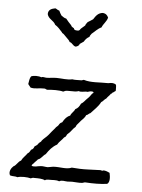

<svg xmlns="http://www.w3.org/2000/svg" viewBox="-52 -772 596 807"><g transform="rotate(5 245.5 -368.0)"><path d="M430 -14C442 -22 440 -44 436 -61C428 -65 421 -68 411 -69C408 -69 406 -67 405 -67C402 -67 399 -69 397 -69L343 -67C323 -66 298 -67 276 -69C254 -59 227 -68 198 -66L175 -62C165 -62 155 -65 146 -64C132 -63 119 -57 107 -62C108 -70 115 -71 118 -77C122 -82 127 -85 131 -91C145 -95 150 -109 162 -116C174 -134 187 -150 206 -160C213 -173 225 -181 233 -193C242 -195 241 -205 247 -209C259 -218 265 -232 277 -241C279 -249 285 -254 290 -260C298 -272 311 -279 317 -294C324 -295 327 -302 334 -304C348 -320 365 -334 375 -354C383 -358 387 -367 395 -371C400 -379 408 -385 413 -393C419 -393 417 -400 424 -400C425 -404 432 -403 432 -409C431 -417 433 -427 430 -433C421 -439 411 -439 398 -436C361 -437 325 -431 294 -441C289 -440 286 -437 279 -438C267 -438 255 -437 246 -439C224 -434 202 -439 179 -439C165 -439 150 -436 137 -436C129 -436 122 -440 115 -436C105 -441 82 -441 72 -436C66 -428 65 -414 63 -403C66 -398 71 -394 74 -389C93 -384 110 -391 131 -390C137 -391 139 -386 145 -386C164 -388 196 -389 212 -384C217 -386 221 -389 228 -389H263C268 -390 273 -390 277 -392C288 -387 301 -394 315 -392C320 -394 332 -398 339 -393C341 -389 336 -388 334 -386C328 -378 324 -371 317 -365C308 -357 302 -346 291 -340C286 -329 280 -320 269 -315C265 -304 254 -298 250 -286C244 -284 238 -280 233 -275C228 -269 223 -263 219 -255C212 -253 208 -248 205 -242C201 -236 195 -234 192 -228C183 -218 175 -208 167 -198C159 -188 148 -181 140 -171C138 -164 130 -163 127 -157C124 -151 118 -148 112 -144C110 -137 106 -131 99 -129C95 -123 93 -116 86 -113C78 -101 67 -93 61 -80C48 -74 44 -59 31 -53C22 -45 12 -29 20 -14C32 -10 41 -13 52 -9C66 -14 94 -13 108 -9C113 -11 116 -13 123 -12C140 -12 157 -12 168 -6C171 -9 176 -10 183 -10C199 -9 214 -13 228 -7C239 -14 251 -9 263 -9C269 -9 276 -10 282 -10C296 -10 312 -7 326 -9C331 -10 335 -13 340 -12C370 -10 403 -10 430 -14ZM248 -577C255 -579 262 -582 264 -590L280 -601C285 -610 292 -618 302 -623C303 -629 307 -632 310 -637C323 -647 333 -660 349 -667C355 -683 368 -692 373 -710C369 -720 362 -727 349 -728C329 -726 320 -712 311 -698C304 -694 297 -688 289 -684C286 -679 281 -675 280 -669L265 -656C260 -653 260 -645 251 -645C243 -645 235 -645 234 -653C229 -657 223 -658 221 -665C213 -673 205 -682 198 -691C189 -692 184 -698 177 -702C173 -708 169 -715 166 -722C159 -723 155 -728 149 -730C133 -727 119 -722 119 -703C124 -682 146 -679 154 -661C166 -654 175 -643 185 -632C185 -632 186 -629 187 -629C194 -626 199 -618 206 -612C211 -606 218 -602 221 -594C233 -592 235 -579 248 -577Z"/></g></svg>

Font: FuturaRener
Style: Light
Weight: 300
Designer: BSozoo
Foundry: BSozoo
Version: Version 1.0